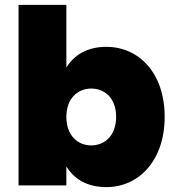

<svg xmlns="http://www.w3.org/2000/svg" viewBox="-20 -760 720 787"><path d="M252 -740H56V0H252V-78C283 -27 336 7 416 7C549 7 655 -102 655 -281C655 -461 549 -568 416 -568C337 -568 283 -534 252 -483ZM456 -281C456 -205 410 -164 354 -164C298 -164 252 -205 252 -281C252 -356 298 -397 354 -397C410 -397 456 -357 456 -281Z"/></svg>

Font: SVN-Poppins ExtraBold
Style: Regular
Weight: 800
Designer: Ninad Kale (Devanagari), Jonny Pinhorn (Latin)
Foundry: Indian Type Foundry
Version: Version 3.002 2017; ttfautohint (v1.8.3)